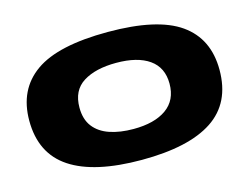

<svg xmlns="http://www.w3.org/2000/svg" viewBox="-98 -872 1355 1044"><g transform="rotate(-15 579.5 -350.0)"><path d="M581 10Q315 10 179.5 -79.5Q44 -169 44 -354Q44 -529 172 -619.5Q300 -710 581 -710Q859 -710 987 -620Q1115 -530 1115 -354Q1115 -168 980.5 -79Q846 10 581 10ZM581 -164Q699 -164 766 -211.5Q833 -259 833 -352Q833 -443 767 -489.5Q701 -536 581 -536Q465 -536 395.5 -492.5Q326 -449 326 -352Q326 -286 358 -244.5Q390 -203 447.5 -183.5Q505 -164 581 -164Z"/></g></svg>

Font: Georama Extra Expanded ExtraBold
Style: Regular
Weight: 800
Width: 8
Designer: Jean-Baptiste Levee
Foundry: Production Type
Version: Version 1.000